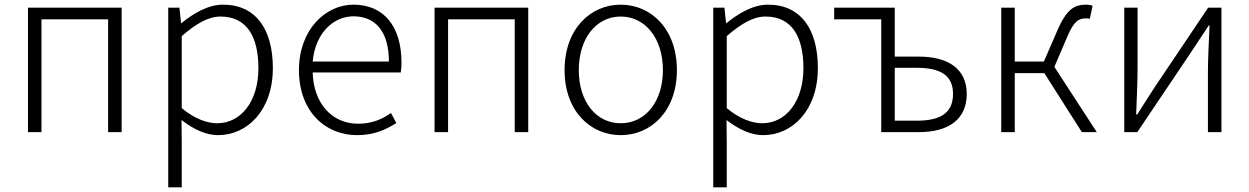

<svg xmlns="http://www.w3.org/2000/svg" viewBox="-20 -567 5361 824"><path d="M100 0H158V-484H444V0H502V-534H100Z M702 237H760V46L759 -52C813 -10 866 13 916 13C1041 13 1151 -93 1151 -275C1151 -440 1079 -547 937 -547C872 -547 810 -509 759 -468H757L750 -534H702ZM912 -38C872 -38 817 -55 760 -103V-412C822 -466 875 -496 926 -496C1044 -496 1089 -403 1089 -274C1089 -132 1014 -38 912 -38Z M1512 13C1588 13 1638 -12 1681 -39L1658 -82C1618 -54 1574 -36 1517 -36C1402 -36 1325 -127 1322 -256H1700C1702 -270 1703 -285 1703 -299C1703 -455 1626 -547 1497 -547C1377 -547 1263 -440 1263 -266C1263 -91 1374 13 1512 13ZM1322 -303C1333 -425 1411 -497 1497 -497C1591 -497 1649 -432 1649 -303Z M1845 0H1903V-484H2189V0H2247V-534H1845Z M2644 13C2773 13 2885 -89 2885 -266C2885 -444 2773 -547 2644 -547C2515 -547 2403 -444 2403 -266C2403 -89 2515 13 2644 13ZM2644 -38C2539 -38 2464 -130 2464 -266C2464 -403 2539 -496 2644 -496C2749 -496 2825 -403 2825 -266C2825 -130 2749 -38 2644 -38Z M3041 237H3099V46L3098 -52C3152 -10 3205 13 3255 13C3380 13 3490 -93 3490 -275C3490 -440 3418 -547 3276 -547C3211 -547 3149 -509 3098 -468H3096L3089 -534H3041ZM3251 -38C3211 -38 3156 -55 3099 -103V-412C3161 -466 3214 -496 3265 -496C3383 -496 3428 -403 3428 -274C3428 -132 3353 -38 3251 -38Z M3762 0H3924C4050 0 4129 -54 4129 -164C4129 -271 4050 -324 3924 -324H3820V-534H3560V-484H3762ZM3820 -49V-276H3914C4019 -276 4070 -242 4070 -164C4070 -84 4019 -49 3914 -49Z M4277 0H4335V-253H4462L4623 0H4687L4505 -280L4559 -406C4589 -479 4611 -488 4640 -488C4648 -488 4651 -488 4657 -486L4669 -542C4663 -545 4652 -547 4642 -547C4593 -547 4558 -531 4516 -432L4460 -303H4335V-534H4277Z M4805 0H4861L5091 -342C5113 -375 5145 -424 5167 -457H5171C5168 -387 5164 -315 5164 -256V0H5222V-534H5165L4935 -192C4914 -159 4882 -110 4861 -76H4856C4859 -147 4862 -219 4862 -277V-534H4805Z"/></svg>

Font: Noto Sans KR Light
Style: Regular
Weight: 300
Designer: Ryoko NISHIZUKA 西塚涼子 (kana, bopomofo & ideographs); Paul D. Hunt (Latin, Greek & Cyrillic); Sandoll Communications 산돌커뮤니
Foundry: Adobe
Version: Version 2.004;hotconv 1.0.118;makeotfexe 2.5.65603